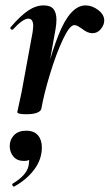

<svg xmlns="http://www.w3.org/2000/svg" viewBox="-20 -415 406 711"><path d="M297 -395Q321 -395 343.5 -378Q366 -361 366 -339Q366 -323 353.5 -307.5Q341 -292 322 -292Q304 -292 283 -309Q276 -314 269 -318Q262 -322 255 -322Q238 -322 213 -269Q188 -216 165.5 -142Q143 -68 133 -12L123 -13Q153 -175 196.5 -285Q240 -395 297 -395ZM44 0Q45 -7 50.5 -30Q56 -53 60 -74L101 -297Q103 -313 103 -318Q103 -346 85 -346Q65 -346 28 -306Q27 -305 25 -305Q21 -305 19 -308.5Q17 -312 20 -315Q56 -357 84.5 -376Q113 -395 142 -395Q167 -395 178 -381.5Q189 -368 189 -342Q189 -327 186 -309L133 -12Q131 -3 117 2.5Q103 8 77 8Q44 8 44 0ZM32 276Q28 276 26 271.5Q24 267 27 265Q79 234 86 198L88 182Q88 160 72 156L105 137Q106 159 97.5 170Q89 181 69 181Q43 181 29.5 164.5Q16 148 16 126Q16 102 32 85.5Q48 69 77 69Q106 69 120.5 86Q135 103 135 131Q135 175 107 212.5Q79 250 34 275Z"/></svg>

Font: Cormorant Infant
Style: Bold Italic
Weight: 700
Italic angle: -10°
Designer: Christian Thalmann (Catharsis Fonts)
Foundry: Catharsis Fonts
Version: Version 4.000